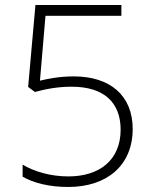

<svg xmlns="http://www.w3.org/2000/svg" viewBox="-20 -734 611 764"><path d="M274 -430C213 -430 169 -420 139 -413L161 -671H463V-714H121L92 -388L119 -368C162 -380 211 -389 265 -389C395 -389 460 -325 460 -218C460 -98 377 -32 252 -32C182 -32 116 -51 70 -79V-31C113 -6 176 10 251 10C407 10 508 -77 508 -221C508 -354 418 -430 274 -430Z"/></svg>

Font: Noto Sans Syriac Extralight
Style: Regular
Weight: 200
Designer: Patrick Giasson and the Monotype Design Team
Foundry: Monotype Imaging Inc.
Version: Version 3.000